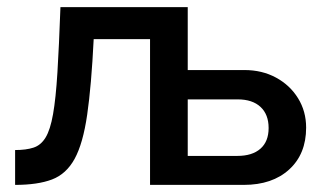

<svg xmlns="http://www.w3.org/2000/svg" viewBox="-20 -520 921 540"><path d="M667.5 -323Q717 -323 756.2 -301.8Q795.5 -280.5 818.2 -243.8Q841 -207 841 -161Q841 -87 793.5 -43.5Q746 0 665.5 0H402V-410H243.5Q237 -278.5 225.2 -197.5Q213.5 -116.5 190 -73.5Q166.5 -30.5 126.2 -15.2Q86 0 22.5 0V-98Q53.5 -98 74.2 -104.8Q95 -111.5 108.2 -133.2Q121.5 -155 129.2 -199Q137 -243 141.5 -316.2Q146 -389.5 150 -500H508V-323ZM647.5 -81.5Q689.5 -81.5 712.5 -101.8Q735.5 -122 735.5 -160Q735.5 -198 712.8 -219.2Q690 -240.5 648.5 -240.5H508V-81.5Z"/></svg>

Font: Overused Grotesk Medium
Style: Regular
Weight: 525
Version: Version 0.004